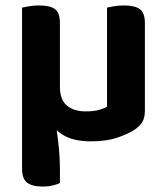

<svg xmlns="http://www.w3.org/2000/svg" viewBox="-20 -504 612 705"><path d="M61 -287H187L183 -64Q190 -17 195 28Q200 73 200 122V168Q190 173 173.5 177Q157 181 137 181Q98 181 79.5 166.5Q61 152 61 116ZM141 -160V-244L200 -259V-186Q200 -138 225.5 -116.5Q251 -95 295 -95Q324 -95 343.5 -100.5Q363 -106 373 -112V-259H512V-97Q512 -73 503 -57Q494 -41 473 -27Q448 -11 409 2Q370 15 314 15Q251 15 213 -7.5Q175 -30 158 -69Q141 -108 141 -160ZM512 -213H373V-476Q382 -478 398.5 -481Q415 -484 435 -484Q475 -484 493.5 -470.5Q512 -457 512 -419ZM200 -213H61V-476Q69 -478 86.5 -481Q104 -484 123 -484Q164 -484 182 -470.5Q200 -457 200 -419Z"/></svg>

Font: BalooTamma2Bold
Style: Bold
Weight: 700
Designer: Divya Kowshik, Shuchita Grover and Ek Type
Foundry: Ek Type
Version: Version 1.700